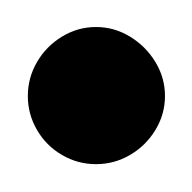

<svg xmlns="http://www.w3.org/2000/svg" viewBox="-20 -1300 140 140"><path d="M0.3 -1230Q0.3 -1216.7 7 -1205.2Q13.7 -1193.7 25.2 -1187Q36.7 -1180.3 50 -1180.3Q63.3 -1180.3 74.8 -1187Q86.3 -1193.7 93.3 -1205.2Q100.3 -1216.7 100.3 -1230Q100.3 -1243.3 93.3 -1254.8Q86.3 -1266.3 74.8 -1273.3Q63.3 -1280.3 50 -1280.3Q36.7 -1280.3 25.2 -1273.3Q13.7 -1266.3 7 -1254.8Q0.3 -1243.3 0.3 -1230Z"/></svg>

Font: Linefont Thin
Style: Regular
Weight: 100
Monospace: yes
Version: Version 3.002;gftools[0.9.33]